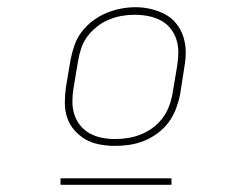

<svg xmlns="http://www.w3.org/2000/svg" viewBox="-20 -722 640 533"><path d="M299 -317Q278 -317 256.5 -321Q235 -325 217.5 -335Q200 -345 186.5 -360.5Q173 -376 166.5 -395.5Q160 -415 160 -436.5Q160 -458 163 -480L176 -557Q180 -577 187 -597Q194 -617 207 -634Q220 -651 238 -664.5Q256 -678 275.5 -686Q295 -694 315.5 -698Q336 -702 356 -702Q378 -702 399 -697Q420 -692 438 -682.5Q456 -673 469 -657Q482 -641 488.5 -621.5Q495 -602 495.5 -580.5Q496 -559 492 -537L480 -460Q476 -440 468.5 -420Q461 -400 448.5 -383Q436 -366 418 -352.5Q400 -339 380 -331Q360 -323 339.5 -320Q319 -317 299 -317ZM300 -336Q318 -336 336 -339Q354 -342 371.5 -349Q389 -356 404.5 -367.5Q420 -379 431.5 -394.5Q443 -410 449.5 -427.5Q456 -445 459 -463L472 -540Q475 -559 475 -577.5Q475 -596 469.5 -613Q464 -630 452.5 -644Q441 -658 425 -666Q409 -674 391 -677.5Q373 -681 354 -681Q336 -681 318.5 -678Q301 -675 283.5 -668Q266 -661 250.5 -649Q235 -637 223.5 -622Q212 -607 206 -589.5Q200 -572 197 -554L184 -477Q181 -458 181 -439.5Q181 -421 186.5 -404Q192 -387 203 -373.5Q214 -360 229.5 -351.5Q245 -343 263 -339.5Q281 -336 300 -336ZM148 -209V-227H456V-209Z"/></svg>

Font: Iosevka Slab ThExObl
Style: Regular
Weight: 100
Width: 7
Italic angle: -9°
Monospace: yes
Designer: Belleve Invis
Foundry: Belleve Invis
Version: Version 11.1.1; ttfautohint (v1.8.3)